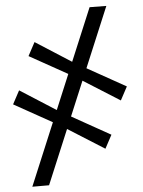

<svg xmlns="http://www.w3.org/2000/svg" viewBox="-60 -803 744 1000"><g transform="rotate(-5 312.0 -303.0)"><path d="M68 150 446.5 -755.5 534 -754.5 155.5 150ZM464.5 -14 263 -141 213.5 -170 5.5 -286 43 -356 239.5 -230.5 286 -205 502 -84ZM566.5 -257.5 365 -384.5 315.5 -413.5 107.5 -529.5 145 -599.5 341 -474 387.5 -448.5 604 -327.5Z"/></g></svg>

Font: Merriweather 28pt Medium
Style: Italic
Weight: 500
Italic angle: -7.8°
Version: Version 2.101